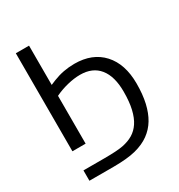

<svg xmlns="http://www.w3.org/2000/svg" viewBox="-206 -824 1086 1168"><g transform="rotate(-30 337.0 -240.0)"><path d="M80.1 134.3V207H248.5C313.6 207 365.9 202 405.3 191.9C444.7 181.8 477.9 166.9 505.1 147.2C532.3 127.5 554.5 103.4 571.8 74.7C589 46.1 602.1 12.1 611.1 -27.1C620 -66.3 624.5 -111.2 624.5 -161.6C624.5 -253.4 600.7 -325.3 553.2 -377.2C505.7 -429.1 439.9 -455.1 356 -455.1C303.9 -455.1 254.2 -445.6 207 -426.8L172.9 -412.6V-688.5H80.1V0H172.9V-335.9C201.2 -349.6 231.3 -360.4 263.2 -368.2C295.1 -376 324.9 -379.9 352.5 -379.9C410.8 -379.9 455.2 -360.8 485.8 -322.8C516.4 -284.7 531.7 -230 531.7 -158.7C531.7 -111.2 527.8 -70.5 519.8 -36.6C511.8 -2.8 500.5 25.1 485.8 47.1C471.2 69.1 453.4 86.3 432.4 98.9C411.4 111.4 387 120.4 359.1 126C331.3 131.5 287.4 134.3 227.5 134.3Z"/></g></svg>

Font: Arimo
Style: Regular
Weight: 400
Designer: Steve Matteson
Foundry: Monotype Imaging Inc.
Version: Version 1.32